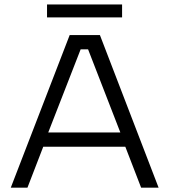

<svg xmlns="http://www.w3.org/2000/svg" viewBox="-20 -861 777 881"><path d="M299.7 -700H438.5L707.7 0H627.5L555.1 -187.6H178.4L106 0H29.5ZM532.2 -253.1 384.2 -634.5H350L201.3 -253.1ZM195.8 -840.6H540.2V-781.1H195.8Z"/></svg>

Font: AF Albert Sans Medium
Style: Regular
Weight: 500
Designer: Andreas Rasmussen
Foundry: a.Foundry
Version: Version 1.300;Glyphs 3.2 (3231)